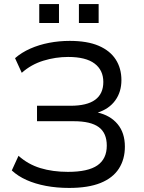

<svg xmlns="http://www.w3.org/2000/svg" viewBox="-20 -915 710 944"><path d="M320 9Q259 9 206 -1Q153 -11 110.5 -30Q68 -49 38 -77L71 -149Q118 -107 178.5 -88.5Q239 -70 314 -70Q413 -70 459 -102Q505 -134 505 -199Q505 -261 465.5 -290Q426 -319 343 -319H162V-395H326Q408 -395 448 -424.5Q488 -454 488 -512Q488 -570 445 -602.5Q402 -635 315 -635Q253 -635 193 -616.5Q133 -598 87 -557L54 -629Q86 -657 129 -676Q172 -695 221.5 -704.5Q271 -714 323 -714Q409 -714 465 -690Q521 -666 549 -622.5Q577 -579 577 -521Q577 -463 546.5 -421Q516 -379 459 -361V-362Q522 -348 558 -305Q594 -262 594 -194Q594 -132 564.5 -86Q535 -40 474.5 -15.5Q414 9 320 9ZM368 -802V-895H465V-802ZM173 -802V-895H270V-802Z"/></svg>

Font: Nunito Sans 8pt
Style: Regular
Weight: 400
Version: Version 3.101;gftools[0.9.27]